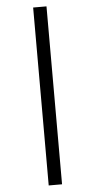

<svg xmlns="http://www.w3.org/2000/svg" viewBox="-64 -800 534 1075"><g transform="rotate(-5 202.5 -263.0)"><path d="M165 -763V237H240V-763Z"/></g></svg>

Font: Noto Sans Gujarati UI ExtraCondensed
Style: Regular
Weight: 400
Width: 2
Designer: Jelle Bosma - Monotype Design Team, Universal Thirst
Foundry: Monotype Imaging Inc.
Version: Version 2.106